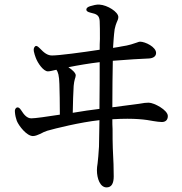

<svg xmlns="http://www.w3.org/2000/svg" viewBox="-20 -771 790 834"><path d="M355 -729C355 -723 361 -719 373 -716C400 -710 411 -705 413 -680C414 -662 414 -634 414 -601C413 -586 413 -571 413 -555C335 -543 236 -530 206 -530C186 -530 171 -542 153 -561C144 -570 138 -574 133 -570C128 -566 125 -559 127 -548C129 -538 132 -529 135 -521C144 -496 169 -461 188 -461C197 -461 211 -465 225 -468C232 -459 237 -443 238 -406C239 -383 240 -316 240 -273C182 -264 133 -257 116 -257C97 -257 84 -273 72 -292C65 -303 59 -306 53 -304C47 -301 43 -294 45 -282C46 -270 49 -257 53 -246C62 -224 96 -180 123 -180C134 -180 144 -185 156 -190C165 -195 175 -200 185 -203C220 -213 328 -240 412 -249C411 -199 410 -155 410 -134C408 -101 406 -79 404 -62C402 -50 401 -40 401 -32C401 5 415 43 443 43C465 43 474 25 474 -5C474 -30 473 -79 470 -127C469 -151 469 -180 469 -210C468 -224 468 -239 468 -253C567 -259 615 -251 647 -245C661 -243 672 -241 683 -241C697 -241 709 -248 709 -267C709 -293 649 -325 626 -325C616 -325 604 -324 583 -320C559 -317 524 -312 468 -305C468 -381 469 -457 470 -507C530 -512 599 -516 627 -517C645 -518 658 -526 658 -541C658 -567 611 -590 588 -590C584 -590 580 -588 574 -586C562 -582 542 -574 506 -569C503 -568 500 -568 496 -567C489 -566 481 -565 471 -563C473 -590 474 -615 478 -644C481 -659 484 -666 487 -674C490 -681 494 -688 494 -697C494 -719 447 -749 412 -751C399 -752 385 -748 371 -744C359 -740 355 -735 355 -729ZM277 -479C316 -487 370 -496 413 -501C413 -452 413 -372 412 -298C378 -294 337 -288 296 -281C297 -328 298 -368 300 -398C301 -411 303 -419 305 -427C307 -433 309 -439 309 -444C309 -454 293 -469 277 -479Z"/></svg>

Font: 寒蝉锦书宋 CompactLight
Style: Bold
Weight: 400
Width: 4
Designer: 寒蝉锦书宋{Warren} 思源宋体{Ryoko NISHIZUKA 西塚涼子 (kana & ideographs); Frank Grießhammer (Latin, Greek & Cyrillic); Wenlong ZHANG 
Foundry: Adobe & ChillType
Version: Version 2.000;Glyphs 3.1.1 (3135)